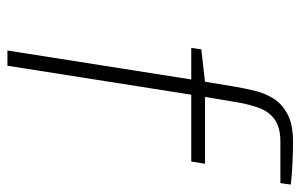

<svg xmlns="http://www.w3.org/2000/svg" viewBox="-166 -643 809 517"><g transform="rotate(90 238.5 -384.5)"><path d="M116 0 194 -495H109L113 -522L200 -532L214 -616Q218 -638 224 -664.5Q230 -691 244.5 -715Q259 -739 287 -754Q315 -769 361 -769Q389 -769 421 -767.5Q453 -766 477 -763L473 -735H362Q323 -735 301.5 -719.5Q280 -704 270 -676Q260 -648 254 -610L241 -532H421L415 -495H235L157 0Z"/></g></svg>

Font: Exo Thin ExtraLight
Style: Italic
Weight: 250
Italic angle: -9°
Version: Version 2.000